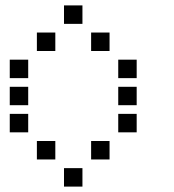

<svg xmlns="http://www.w3.org/2000/svg" viewBox="-20 -704 640 708"><path d="M217 -684Q216 -684 216 -684Q216 -684 216 -683V-617Q216 -616 216 -616Q216 -616 217 -616H283Q284 -616 284 -616Q284 -616 284 -617V-683Q284 -684 284 -684Q284 -684 283 -684ZM117 -584Q116 -584 116 -584Q116 -584 116 -583V-517Q116 -516 116 -516Q116 -516 117 -516H183Q184 -516 184 -516Q184 -516 184 -517V-583Q184 -584 184 -584Q184 -584 183 -584ZM317 -584Q316 -584 316 -584Q316 -584 316 -583V-517Q316 -516 316 -516Q316 -516 317 -516H383Q384 -516 384 -516Q384 -516 384 -517V-583Q384 -584 384 -584Q384 -584 383 -584ZM17 -484Q16 -484 16 -484Q16 -484 16 -483V-417Q16 -416 16 -416Q16 -416 17 -416H83Q84 -416 84 -416Q84 -416 84 -417V-483Q84 -484 84 -484Q84 -484 83 -484ZM417 -484Q416 -484 416 -484Q416 -484 416 -483V-417Q416 -416 416 -416Q416 -416 417 -416H483Q484 -416 484 -416Q484 -416 484 -417V-483Q484 -484 484 -484Q484 -484 483 -484ZM17 -384Q16 -384 16 -384Q16 -384 16 -383V-317Q16 -316 16 -316Q16 -316 17 -316H83Q84 -316 84 -316Q84 -316 84 -317V-383Q84 -384 84 -384Q84 -384 83 -384ZM417 -384Q416 -384 416 -384Q416 -384 416 -383V-317Q416 -316 416 -316Q416 -316 417 -316H483Q484 -316 484 -316Q484 -316 484 -317V-383Q484 -384 484 -384Q484 -384 483 -384ZM17 -284Q16 -284 16 -284Q16 -284 16 -283V-217Q16 -216 16 -216Q16 -216 17 -216H83Q84 -216 84 -216Q84 -216 84 -217V-283Q84 -284 84 -284Q84 -284 83 -284ZM417 -284Q416 -284 416 -284Q416 -284 416 -283V-217Q416 -216 416 -216Q416 -216 417 -216H483Q484 -216 484 -216Q484 -216 484 -217V-283Q484 -284 484 -284Q484 -284 483 -284ZM117 -184Q116 -184 116 -184Q116 -184 116 -183V-117Q116 -116 116 -116Q116 -116 117 -116H183Q184 -116 184 -116Q184 -116 184 -117V-183Q184 -184 184 -184Q184 -184 183 -184ZM317 -184Q316 -184 316 -184Q316 -184 316 -183V-117Q316 -116 316 -116Q316 -116 317 -116H383Q384 -116 384 -116Q384 -116 384 -117V-183Q384 -184 384 -184Q384 -184 383 -184ZM217 -84Q216 -84 216 -84Q216 -84 216 -83V-17Q216 -16 216 -16Q216 -16 217 -16H283Q284 -16 284 -16Q284 -16 284 -17V-83Q284 -84 284 -84Q284 -84 283 -84Z"/></svg>

Font: Doto Black SemiBold
Style: Regular
Weight: 600
Monospace: yes
Version: Version 1.000